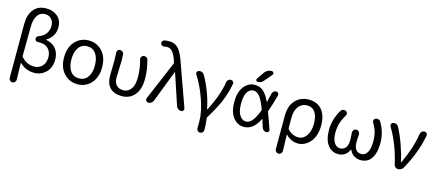

<svg xmlns="http://www.w3.org/2000/svg" viewBox="-64 -1511 5495 2414"><g transform="rotate(15 2683.5 -304.0)"><path d="M88.9 155.3V-546.9Q88.9 -664.1 145.5 -735.8Q202.1 -807.6 311.5 -807.6Q397.5 -807.6 456.5 -757.3Q515.6 -707 515.6 -615.2Q515.6 -497.1 409.2 -430.7Q407.2 -428.7 407.2 -426.3Q407.2 -423.8 409.2 -423.8Q489.3 -412.1 535.6 -355.5Q582 -298.8 582 -213.9Q582 -108.4 519 -46.9Q456.1 14.6 369.1 14.6Q252.9 14.6 179.7 -62.5Q178.7 -64.5 176.8 -63.5Q174.8 -62.5 174.8 -60.5Q179.7 91.8 179.7 156.2Q179.7 173.8 167 187.5Q154.3 201.2 135.3 201.2Q116.2 201.2 102.5 187.5Q88.9 173.8 88.9 155.3ZM347.7 -61.5Q409.2 -61.5 450.2 -104Q491.2 -146.5 491.2 -218.8Q491.2 -287.1 451.7 -329.6Q412.1 -372.1 337.9 -372.1Q328.1 -372.1 317.4 -371.1Q302.7 -369.1 290.5 -377.4Q278.3 -385.7 275.4 -399.9Q272.5 -414.1 280.3 -426.8Q288.1 -439.5 302.7 -444.3Q365.2 -465.8 396 -510.7Q426.8 -555.7 426.8 -608.4Q426.8 -668 394 -701.2Q361.3 -734.4 313.5 -734.4Q249 -734.4 213.9 -682.6Q178.7 -630.9 177.7 -534.2Q174.8 -344.7 174.8 -153.3Q174.8 -146.5 179.7 -140.6Q246.1 -61.5 347.7 -61.5Z M929.7 12.7Q824.2 12.7 752.9 -63.5Q681.6 -139.6 681.6 -271.5Q681.6 -403.3 752.9 -480Q824.2 -556.6 930.2 -556.6Q1036.1 -556.6 1106.4 -480Q1176.8 -403.3 1176.8 -271.5Q1176.8 -205.1 1157.2 -150.9Q1137.7 -96.7 1104 -61Q1070.3 -25.4 1025.9 -6.3Q981.4 12.7 929.7 12.7ZM1083 -271.5Q1083 -367.2 1042.5 -424.3Q1002 -481.4 930.2 -481.4Q858.4 -481.4 817.9 -424.3Q777.3 -367.2 777.3 -271.5Q777.3 -174.8 817.4 -119.1Q857.4 -63.5 929.7 -63.5Q1002 -63.5 1042.5 -119.1Q1083 -174.8 1083 -271.5Z M1505.9 12.7Q1407.2 12.7 1353.5 -41.5Q1299.8 -95.7 1299.8 -202.1Q1299.8 -234.4 1301.8 -298.3Q1303.7 -362.3 1303.7 -393.6L1299.8 -502.9Q1299.8 -518.6 1309.6 -529.3Q1321.3 -543 1338.9 -543Q1358.4 -543 1373 -530.3Q1387.7 -517.6 1388.7 -499Q1391.6 -468.8 1391.6 -416Q1391.6 -386.7 1388.2 -308.6Q1384.8 -230.5 1384.8 -196.3Q1384.8 -127.9 1418.9 -95.7Q1453.1 -63.5 1506.8 -63.5Q1568.4 -63.5 1606 -114.7Q1643.6 -166 1643.6 -267.6Q1643.6 -385.7 1612.3 -491.2Q1610.4 -498 1610.4 -503.9Q1610.4 -515.6 1616.2 -525.4Q1625 -542 1642.6 -545.9Q1649.4 -547.9 1655.3 -547.9Q1668 -547.9 1678.7 -541Q1696.3 -532.2 1701.2 -513.7Q1735.4 -392.6 1735.4 -271.5Q1735.4 -135.7 1672.9 -61.5Q1610.4 12.7 1505.9 12.7Z M1914.1 -36.1Q1906.2 -16.6 1887.7 -4.9Q1872.1 4.9 1854.5 4.9Q1850.6 4.9 1847.7 4.9Q1830.1 2.9 1820.3 -12.7Q1815.4 -21.5 1815.4 -30.3Q1815.4 -38.1 1818.4 -44.9L2032.2 -548.8Q2035.2 -555.7 2033.2 -563.5L2029.3 -578.1Q2004.9 -656.2 1974.6 -694.3Q1944.3 -732.4 1899.4 -732.4Q1881.8 -732.4 1866.2 -728.5Q1850.6 -724.6 1836.4 -731Q1822.3 -737.3 1817.4 -752Q1815.4 -758.8 1815.4 -764.6Q1815.4 -774.4 1820.3 -783.2Q1828.1 -798.8 1843.8 -802.7Q1872.1 -808.6 1909.2 -808.6Q1987.3 -808.6 2033.7 -752.9Q2080.1 -697.3 2119.1 -574.2L2308.6 -45.9Q2311.5 -39.1 2311.5 -33.2Q2311.5 -23.4 2304.7 -14.6Q2294.9 0 2276.4 0Q2254.9 0 2237.3 -12.7Q2219.7 -25.4 2212.9 -45.9L2079.1 -449.2Q2078.1 -451.2 2076.2 -451.2Q2074.2 -451.2 2073.2 -449.2Z M2623 155.3Q2623 173.8 2609.4 187.5Q2595.7 201.2 2576.2 201.2Q2557.6 201.2 2544.9 186.5Q2532.2 173.8 2532.2 156.2Q2532.2 155.3 2532.2 154.3Q2533.2 128.9 2533.2 66.4Q2533.2 -53.7 2477.1 -214.4Q2420.9 -375 2343.8 -493.2Q2337.9 -502 2337.9 -510.7Q2337.9 -516.6 2339.8 -522.5Q2345.7 -539.1 2362.3 -543Q2371.1 -545.9 2379.9 -545.9Q2391.6 -545.9 2402.3 -541Q2422.9 -534.2 2433.6 -515.6Q2481.4 -436.5 2523.9 -325.7Q2566.4 -214.8 2586.9 -107.4Q2587.9 -105.5 2590.3 -105.5Q2592.8 -105.5 2593.8 -107.4Q2707 -329.1 2730.5 -495.1Q2733.4 -514.6 2748 -527.8Q2762.7 -541 2781.2 -541Q2799.8 -541 2811.5 -527.3Q2820.3 -516.6 2820.3 -503.9Q2820.3 -500 2819.3 -496.1Q2796.9 -375 2751 -265.1Q2705.1 -155.3 2615.2 -9.8Q2611.3 -2.9 2612.3 3.9Q2623 85 2623 155.3Z M3252 -268.6Q3254.9 -275.4 3252 -282.2Q3207 -400.4 3171.9 -441.4Q3135.7 -484.4 3091.8 -484.4Q3042 -484.4 3011.7 -434.1Q2981.4 -383.8 2981.4 -283.2Q2981.4 -187.5 3014.6 -135.3Q3047.9 -83 3098.6 -83Q3139.6 -83 3176.8 -125Q3213.9 -167 3252 -268.6ZM3157.2 -732.4Q3171.9 -754.9 3195.8 -767.6Q3219.7 -780.3 3247.1 -780.3H3250Q3266.6 -780.3 3273.9 -764.6Q3281.2 -749 3270.5 -736.3L3185.5 -636.7Q3157.2 -602.5 3112.3 -602.5Q3098.6 -602.5 3091.8 -615.2Q3085 -627.9 3093.8 -639.6ZM3318.4 -504.9Q3323.2 -523.4 3337.9 -535.2Q3352.5 -546.9 3371.1 -546.9Q3387.7 -546.9 3397.5 -534.2Q3407.2 -521.5 3403.3 -504.9Q3371.1 -377.9 3335.9 -285.2Q3333 -278.3 3335.9 -271.5Q3368.2 -189.5 3411.1 -63.5Q3413.1 -57.6 3413.1 -51.8Q3413.1 -43 3407.2 -34.2Q3397.5 -20.5 3380.9 -20.5Q3361.3 -20.5 3345.2 -32.7Q3329.1 -44.9 3323.2 -63.5Q3306.6 -120.1 3292 -165Q3292 -167 3290 -167Q3288.1 -167 3287.1 -165Q3250 -89.8 3202.1 -50.8Q3151.4 -10.7 3091.8 -10.7Q3003.9 -10.7 2948.7 -83.5Q2893.6 -156.2 2893.6 -283.7Q2893.6 -411.1 2949.2 -484.4Q3004.9 -557.6 3091.8 -557.6Q3155.3 -557.6 3200.2 -519.5Q3244.1 -482.4 3287.1 -392.6Q3288.1 -390.6 3289.6 -390.6Q3291 -390.6 3292 -392.6Q3301.8 -427.7 3318.4 -504.9Z M3552.7 155.3V-276.4Q3552.7 -410.2 3620.6 -482.4Q3688.5 -554.7 3793 -554.7Q3905.3 -554.7 3965.8 -481.4Q4026.4 -408.2 4026.4 -278.3Q4026.4 -210.9 4007.8 -154.3Q3989.3 -97.7 3957.5 -61.5Q3925.8 -25.4 3885.7 -5.4Q3845.7 14.6 3802.7 14.6Q3709 14.6 3643.6 -56.6Q3642.6 -57.6 3640.6 -57.1Q3638.7 -56.6 3638.7 -54.7Q3644.5 115.2 3644.5 155.3Q3644.5 173.8 3630.9 187.5Q3618.2 201.2 3599.1 201.2Q3580.1 201.2 3566.4 187.5Q3552.7 173.8 3552.7 155.3ZM3787.1 -61.5Q3849.6 -61.5 3891.1 -120.1Q3932.6 -178.7 3932.6 -277.3Q3932.6 -371.1 3897.5 -424.8Q3862.3 -478.5 3789.1 -478.5Q3724.6 -478.5 3682.1 -425.3Q3639.6 -372.1 3639.6 -274.4V-142.6Q3639.6 -134.8 3644.5 -129.9Q3704.1 -61.5 3787.1 -61.5Z M4324.2 12.7Q4239.3 12.7 4187 -56.6Q4134.8 -126 4134.8 -255.9Q4134.8 -387.7 4211.9 -518.6Q4221.7 -535.2 4240.2 -541Q4248 -543 4255.9 -543Q4266.6 -543 4277.3 -538.1Q4293 -530.3 4297.9 -513.7Q4299.8 -507.8 4299.8 -502Q4299.8 -491.2 4293 -481.4Q4257.8 -422.9 4239.7 -366.2Q4221.7 -309.6 4221.7 -239.3Q4221.7 -156.2 4251.5 -109.9Q4281.2 -63.5 4328.1 -63.5Q4371.1 -63.5 4398.9 -95.2Q4426.8 -127 4426.8 -198.2L4421.9 -298.8Q4421.9 -315.4 4434.6 -329.1Q4447.3 -343.8 4467.8 -343.8Q4488.3 -343.8 4501 -329.1Q4513.7 -315.4 4513.7 -297.9L4508.8 -198.2Q4508.8 -63.5 4606.4 -63.5Q4654.3 -63.5 4682.6 -111.8Q4710.9 -160.2 4710.9 -253.9Q4710.9 -324.2 4696.3 -376Q4681.6 -427.7 4647.5 -484.4Q4641.6 -494.1 4641.6 -503.9Q4641.6 -509.8 4643.6 -515.6Q4648.4 -532.2 4665 -539.1Q4674.8 -543.9 4685.5 -543.9Q4693.4 -543.9 4701.2 -541Q4720.7 -536.1 4730.5 -518.6Q4802.7 -396.5 4802.7 -258.8Q4802.7 -169.9 4779.8 -107.9Q4756.8 -45.9 4715.8 -16.6Q4674.8 12.7 4618.2 12.7Q4569.3 12.7 4530.3 -11.2Q4491.2 -35.2 4470.7 -83Q4469.7 -85 4467.8 -85Q4465.8 -85 4465.8 -83Q4445.3 -35.2 4408.2 -11.2Q4371.1 12.7 4324.2 12.7Z M5168 -39.1Q5158.2 -21.5 5140.1 -10.7Q5122.1 0 5100.6 0Q5081.1 0 5065.9 -12.2Q5050.8 -24.4 5046.9 -43.9Q4987.3 -302.7 4872.1 -493.2Q4867.2 -502 4867.2 -511.7Q4867.2 -517.6 4869.1 -524.4Q4876 -541 4892.6 -544.9Q4900.4 -546.9 4909.2 -546.9Q4920.9 -546.9 4932.6 -543Q4952.1 -535.2 4961.9 -516.6Q5008.8 -430.7 5050.3 -314.5Q5091.8 -198.2 5113.3 -95.7Q5114.3 -92.8 5116.7 -92.8Q5119.1 -92.8 5120.1 -95.7Q5222.7 -314.5 5249 -497.1Q5252 -516.6 5266.6 -529.8Q5281.2 -543 5300.8 -543Q5319.3 -543 5331.1 -529.3Q5339.8 -518.6 5339.8 -504.9Q5339.8 -502 5338.9 -498Q5297.9 -274.4 5168 -39.1Z"/></g></svg>

Font: Gen Jyuu Gothic P Regular
Style: Regular
Weight: 400
Designer: [Source Han Sans]
Ryoko NISHIZUKA  (kana & ideographs); Paul D. Hunt (Latin, Greek & Cyrillic); Wenlong ZHANG  (bopomofo
Version: Version 1.002.20150607